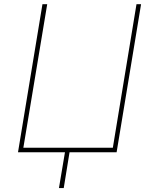

<svg xmlns="http://www.w3.org/2000/svg" viewBox="-20 -748 751 943"><path d="M68.4 0 188.5 -727.5H211.9L94.7 -22.5H534.2L650.4 -727.5H672.9L552.7 0ZM324.2 -16.6 293 175.8H269.5L301.8 -16.6Z"/></svg>

Font: Inter Tight Thin
Style: Italic
Weight: 250
Italic angle: -9.39999°
Designer: Rasmus Andersson
Foundry: rsms
Version: Version 3.004